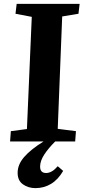

<svg xmlns="http://www.w3.org/2000/svg" viewBox="-20 -730 440 991"><path d="M32 0 36 -53 119 -64 144 -643 60 -659 66 -710H391L385 -659L301 -645L278 -65L372 -53L368 0H265Q229 36 208 68.5Q187 101 187 130Q187 163 218 163Q248 163 278 128L306 152Q280 197 243.5 219Q207 241 163 241Q126 241 98.5 221.5Q71 202 71 162Q71 119 105 80Q139 41 205 0Z"/></svg>

Font: Literata 36pt
Style: Bold Italic
Weight: 700
Italic angle: -2°
Designer: Latin by Veronika Burian and Jose Scaglione. Greek by Irene Vlachou. Cyrillic by Vera Evstafieva
Foundry: TypeTogether
Version: Version 3.002